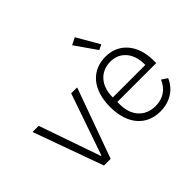

<svg xmlns="http://www.w3.org/2000/svg" viewBox="-156 -1040 1324 1324"><g transform="rotate(-45 506.0 -378.0)"><path d="M206 0H271L456 -512H398L242 -61H238L81 -512H21Z M746 -586 784 -604 689 -768 637 -742ZM745 12C842 12 913 -38 945 -113L903 -141C875 -74 821 -38 748 -38C643 -38 581 -113 581 -220V-245H960V-272C960 -422 875 -524 744 -524C608 -524 521 -424 521 -256C521 -88 608 12 745 12ZM744 -476C836 -476 898 -405 898 -297V-289H581V-294C581 -402 645 -476 744 -476Z"/></g></svg>

Font: IBM Plex Devanagari Light
Style: Regular
Weight: 300
Designer: Mike Abbink, Paul van der Laan, Pieter van Rosmalen, Erin McLaughlin
Foundry: Bold Monday
Version: Version 1.0